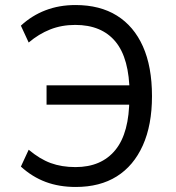

<svg xmlns="http://www.w3.org/2000/svg" viewBox="-20 -734 699 763"><path d="M281 9Q215 9 161.5 -11Q108 -31 63 -72L94 -139Q138 -102 181.5 -86Q225 -70 280 -70Q383 -70 438.5 -138Q494 -206 494 -345L519 -318H165V-395H519L495 -363Q494 -502 439 -568.5Q384 -635 279 -635Q225 -635 179.5 -617Q134 -599 94 -565L63 -632Q106 -672 160.5 -693Q215 -714 280 -714Q377 -714 444.5 -672Q512 -630 548 -549.5Q584 -469 584 -352Q584 -237 547.5 -156Q511 -75 444 -33Q377 9 281 9Z"/></svg>

Font: Nunito Sans 7pt SemiCondensed
Style: Regular
Weight: 400
Width: 4
Designer: Vernon Adams
Foundry: Vernon Adams
Version: Version 3.101;gftools[0.9.27]